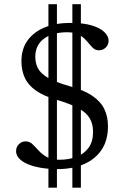

<svg xmlns="http://www.w3.org/2000/svg" viewBox="-20 -795 606 914"><path d="M210.5 98.5V-775H251V98.5ZM324.5 98.5V-775H365V98.5ZM254 10Q208 10 171.2 3.2Q134.5 -3.5 109 -15Q83.5 -26.5 70 -42Q56.5 -57.5 56.5 -75Q56.5 -95 69.8 -108.5Q83 -122 102 -122Q120.5 -122 134.5 -108.8Q148.5 -95.5 164.2 -78Q180 -60.5 203 -47.5Q226 -34.5 263 -34.5Q308 -34.5 344.2 -48.5Q380.5 -62.5 401.8 -91.8Q423 -121 423 -167Q423 -205 407.2 -231.8Q391.5 -258.5 354.2 -279.2Q317 -300 252.5 -319Q188 -337.5 150.8 -364Q113.5 -390.5 97.8 -425.2Q82 -460 82 -504Q82 -562 111.2 -602.5Q140.5 -643 193 -664.5Q245.5 -686 315 -686Q376.5 -686 416.8 -674Q457 -662 477 -642.2Q497 -622.5 497 -601Q497 -581.5 483.2 -568.5Q469.5 -555.5 451.5 -555.5Q433 -555.5 420.5 -568.5Q408 -581.5 394 -598.5Q380 -615.5 358.5 -628.5Q337 -641.5 300.5 -641.5Q230.5 -641.5 189.2 -610.8Q148 -580 148 -525Q148 -496 159.8 -471.5Q171.5 -447 206.5 -425.8Q241.5 -404.5 310.5 -385Q380 -366 419.8 -338.8Q459.5 -311.5 476.8 -275.5Q494 -239.5 494 -193.5Q494 -127.5 463.8 -82.2Q433.5 -37 379.5 -13.5Q325.5 10 254 10Z"/></svg>

Font: Newsreader 16pt 16pt
Style: Regular
Weight: 400
Version: Version 1.003